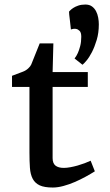

<svg xmlns="http://www.w3.org/2000/svg" viewBox="-20 -817 488 850"><path d="M110.4 -432.1H33.2V-481.4L81.1 -499.5Q95.2 -504.9 105.2 -514.4Q115.2 -523.9 118.2 -531.2L155.8 -625H216.3L212.9 -498H368.7V-432.1H212.9V-117.2Q212.9 -93.8 225.8 -83.7Q238.8 -73.7 262.2 -73.7Q275.4 -73.7 291.5 -76.7Q307.6 -79.6 323.7 -84.2Q339.8 -88.9 355 -94.5Q370.1 -100.1 381.3 -105.5L399.9 -58.6Q382.3 -47.4 359.1 -34.7Q335.9 -22 311 -11.2Q286.1 -0.5 261 6.3Q235.8 13.2 213.9 13.2Q176.8 13.2 156 3.7Q135.3 -5.9 125 -25.1Q114.7 -44.4 112.5 -73.7Q110.4 -103 110.4 -142.6ZM310.1 -558.1Q318.4 -568.4 324.7 -582.5Q330.1 -594.7 335 -612.8Q339.8 -630.9 339.8 -654.3Q339.8 -672.9 332.5 -680.2Q325.2 -687.5 316.9 -689Q306.6 -690.9 293.9 -686.5Q291.5 -708.5 289.6 -725.6Q287.6 -740.2 286.4 -752.4Q285.2 -764.6 285.6 -765.6Q286.1 -766.1 290.8 -771Q295.4 -775.9 304.2 -781.7Q313 -787.6 326.4 -792.2Q339.8 -796.9 357.9 -796.9Q376 -796.9 387.5 -788.3Q398.9 -779.8 405.5 -766.8Q412.1 -753.9 414.8 -738.5Q417.5 -723.1 417.5 -709.5Q417.5 -671.4 408.2 -640.4Q398.9 -609.4 387 -586.2Q375 -563 363 -548.8Q351.1 -534.7 345.2 -530.3Z"/></svg>

Font: Donegal One
Style: Regular
Weight: 400
Designer: Gary Lonergan
Foundry: Sorkin Type Co.
Version: Version 1.004